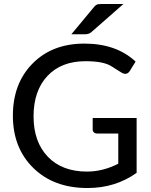

<svg xmlns="http://www.w3.org/2000/svg" viewBox="-20 -947 769 975"><path d="M410.6 -772.9H342.3L456.5 -910.2Q467.8 -924.8 479.7 -925.8Q491.7 -926.8 500 -926.8H606.9L443.8 -783.7Q431.6 -772.9 410.6 -772.9ZM424.3 7.8Q252.9 7.8 149.2 -94Q45.4 -195.8 45.4 -359.4Q45.4 -523.4 145.5 -624.5Q245.6 -725.6 408.2 -725.6Q570.8 -725.6 668.5 -634.3L639.6 -587.4Q624 -562 596.7 -578.6Q584 -586.4 544.4 -611.3Q504.9 -636.2 414.1 -636.2Q291 -636.2 220.7 -561Q150.4 -485.8 150.4 -356Q150.4 -226.6 222.9 -151.1Q295.4 -75.7 421.4 -75.7Q502.4 -75.7 580.6 -115.7V-269H473.1Q463.4 -269 457 -274.7Q450.7 -280.3 450.7 -289.1V-347.7H673.8V-69.3Q565.9 7.8 424.3 7.8Z"/></svg>

Font: Lato-Medium
Style: Regular
Weight: 500
Designer: Lukasz Dziedzic
Foundry: tyPoland Lukasz Dziedzic
Version: Version 2.006; 2014-01-15